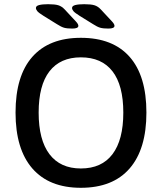

<svg xmlns="http://www.w3.org/2000/svg" viewBox="-20 -887 771 914"><path d="M324 -751Q299 -751 285 -755Q271 -759 251 -772L188 -811Q164 -826 157.5 -834Q151 -842 151 -849Q151 -859 166.5 -863Q182 -867 209 -867Q241 -867 257.5 -862Q274 -857 288 -842L342 -784Q353 -772 353 -764Q353 -751 324 -751ZM496 -751Q471 -751 457 -755Q443 -759 423 -772L360 -811Q336 -826 329.5 -834Q323 -842 323 -849Q323 -859 338.5 -863Q354 -867 381 -867Q413 -867 429.5 -862Q446 -857 460 -842L514 -784Q525 -772 525 -764Q525 -751 496 -751ZM365 7Q214 7 134 -85Q54 -177 54 -351Q54 -526 134 -616.5Q214 -707 365 -707Q517 -707 597 -616.5Q677 -526 677 -351Q677 -177 597 -85Q517 7 365 7ZM365 -85Q464 -85 515.5 -153Q567 -221 567 -351Q567 -481 515.5 -547.5Q464 -614 365 -614Q267 -614 215.5 -547.5Q164 -481 164 -351Q164 -221 215.5 -153Q267 -85 365 -85Z"/></svg>

Font: Asap Medium
Style: Regular
Weight: 500
Designer: Pablo Cosgaya
Foundry: Omnibus-Type
Version: Version 3.001; ttfautohint (v1.8.3)